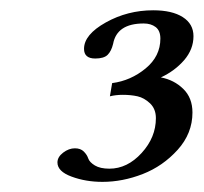

<svg xmlns="http://www.w3.org/2000/svg" viewBox="-20 -715 400 377"><path d="M92.8 -396Q92.8 -406.7 104 -415.3Q115.2 -423.8 127 -423.8Q138.2 -423.8 144.5 -417.5Q150.9 -411.1 153.3 -403.8Q155.8 -396.5 166.3 -390.1Q176.8 -383.8 194.8 -383.8Q230 -383.8 258.1 -414.6Q286.1 -445.3 286.1 -482.9Q286.1 -501 274.7 -512Q263.2 -522.9 250 -525.9Q236.8 -528.8 221.2 -528.8Q207.5 -528.8 195.8 -525.9L200.2 -551.8Q236.8 -556.6 265.9 -580.6Q294.9 -604.5 294.9 -639.2Q294.9 -654.8 285.6 -661.9Q276.4 -668.9 262.2 -668.9Q209.5 -668.9 202.1 -628.9Q198.7 -614.7 191.4 -607.4Q184.1 -600.1 167 -600.1Q145 -600.1 145 -619.1Q145 -647 187.7 -670.9Q230.5 -694.8 280.8 -694.8Q317.9 -694.8 338.9 -681.4Q359.9 -668 359.9 -644Q359.9 -618.2 341.6 -596.9Q323.2 -575.7 295.9 -563Q321.8 -558.1 339.8 -540.5Q357.9 -522.9 357.9 -494.1Q357.9 -453.1 328.9 -420.9Q299.8 -388.7 260.3 -373.3Q220.7 -357.9 181.2 -357.9Q148.4 -357.9 120.6 -368.2Q92.8 -378.4 92.8 -396Z"/></svg>

Font: Common Serif Medium
Style: Italic
Weight: 500
Italic angle: -12°
Designer: Philipp H. Poll, Khaled Hosny
Foundry: Stefan Peev, Context Ltd.
Version: Version 1.026